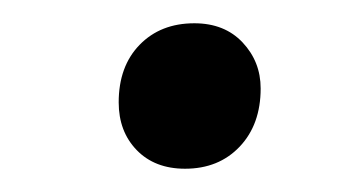

<svg xmlns="http://www.w3.org/2000/svg" viewBox="-20 -133 305 165"><path d="M82 -45Q82 -76 100 -94.5Q118 -113 147 -113Q173 -113 188.5 -96.5Q204 -80 204 -57Q204 -26 186 -7Q168 12 139 12Q113 12 97.5 -4Q82 -20 82 -45Z"/></svg>

Font: Heuristica
Style: Italic
Weight: 400
Italic angle: -13°
Version: Version 1.0.2